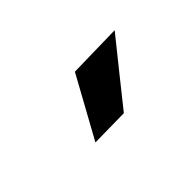

<svg xmlns="http://www.w3.org/2000/svg" viewBox="-17 -984 635 635"><g transform="rotate(-45 300.0 -667.0)"><path d="M190 -559Q219.5 -612.5 248.8 -665.8Q278 -719 307.5 -772.5L497.5 -776.5Q452.5 -720.5 409.2 -666.5Q366 -612.5 325 -561Z"/></g></svg>

Font: Commissioner ExtraBold
Style: Regular
Weight: 800
Designer: Kostas Bartsokas
Foundry: Kostas Bartsokas
Version: Version 1.000; ttfautohint (v1.8.3)